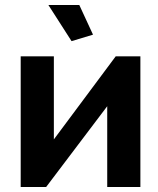

<svg xmlns="http://www.w3.org/2000/svg" viewBox="-20 -750 633 770"><path d="M196 -191 444 -524H543V0H410V-324L165 0H63V-524H196ZM174 -730H298L353 -611L267 -585Z"/></svg>

Font: PTCRaleway
Style: Bold
Weight: 700
Designer: Matt McInerney, Pablo Impallari, Rodrigo Fuenzalida
Foundry: Matt McInerney, Pablo Impallari, Rodrigo Fuenzalida
Version: Version 3.000g; ttfautohint (v1.5) -l 8 -r 28 -G 28 -x 14 -D